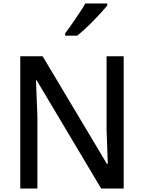

<svg xmlns="http://www.w3.org/2000/svg" viewBox="-20 -1079 824 1099"><path d="M96 0V-757H224L592 -141H597L590 -339V-757H688V0H559L190 -619H186L194 -414V0ZM353 -875V-888Q362 -900 377 -921Q392 -942 409 -967Q426 -992 442 -1016Q458 -1040 468 -1059H594V-1047Q580 -1030 558.5 -1006.5Q537 -983 512 -957.5Q487 -932 463.5 -910.5Q440 -889 422 -875Z"/></svg>

Font: Menbere
Style: Regular
Weight: 400
Designer: Aleme Tadesse
Foundry: Sorkin Type Co
Version: Version 1.000